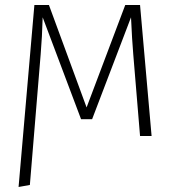

<svg xmlns="http://www.w3.org/2000/svg" viewBox="-20 -542 695 765"><path d="M584 0H538L511 -325Q506 -383 502 -473L347 -67H303L150 -473Q148 -396 142 -325L99 195L54 203L117 -522H175L325 -114L479 -522H538Z"/></svg>

Font: FiraGO ExtraLight
Style: Regular
Weight: 200
Designer: bBox Type
Foundry: bBox Type GmbH
Version: Version 1.001